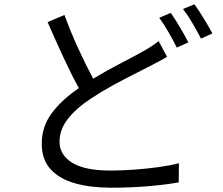

<svg xmlns="http://www.w3.org/2000/svg" viewBox="-20 -835 1040 896"><path d="M776.9 -774.9Q795.9 -748 819.6 -708Q843.3 -668 858.9 -637.2L805.2 -612.8Q790 -643.6 767.1 -683.6Q744.1 -723.6 723.1 -752ZM887.2 -814.9Q900.4 -796.9 916.3 -772.2Q932.1 -747.6 946.8 -722.4Q961.4 -697.3 971.2 -679.2L918 -654.8Q901.4 -687 878.7 -725.8Q856 -764.6 834 -793ZM280.8 -765.1Q311 -682.6 346.9 -605Q382.8 -527.3 415 -467.8Q481 -507.8 544.4 -540.3Q607.9 -572.8 648.9 -596.2Q669.9 -607.9 687 -619.1Q704.1 -630.4 720.2 -643.1L759.8 -569.8Q743.7 -560.1 724.6 -550Q705.6 -540 684.1 -528.8Q649.9 -511.2 603.8 -487.8Q557.6 -464.4 506.3 -436.5Q455.1 -408.7 405.8 -376Q336.9 -331.1 297.4 -281Q257.8 -231 257.8 -173.8Q257.8 -111.8 317.1 -75.4Q376.5 -39.1 495.1 -39.1Q549.3 -39.1 608.6 -43.5Q668 -47.9 721.9 -55.4Q775.9 -63 814.9 -73.2L814 16.1Q757.8 26.4 674.8 33.7Q591.8 41 498 41Q403.8 41 331.1 20.8Q258.3 0.5 216.6 -44.7Q174.8 -89.8 174.8 -165Q174.8 -243.2 220.9 -305.9Q267.1 -368.7 348.1 -423.8Q313.5 -486.3 275.4 -568.6Q237.3 -650.9 202.1 -731.9Z"/></svg>

Font: Source Han Sans CN
Style: Regular
Weight: 400
Designer: Ryoko NISHIZUKA  (kana, bopomofo & ideographs); Paul D. Hunt (Latin, Greek & Cyrillic); Sandoll Communications , Soo-you
Foundry: Adobe
Version: Version 2.004;hotconv 1.0.118;makeotfexe 2.5.65603